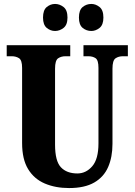

<svg xmlns="http://www.w3.org/2000/svg" viewBox="-20 -943 682 973"><path d="M330 10Q261 10 207 -13Q153 -36 122.5 -86Q92 -136 92 -218V-599Q92 -638 76.5 -648Q61 -658 39 -658H14V-714H336V-658H312Q290 -658 274.5 -647.5Q259 -637 259 -595V-210Q259 -127 288.5 -95.5Q318 -64 372 -64Q416 -64 447.5 -100.5Q479 -137 479 -216V-599Q479 -638 464.5 -648Q450 -658 427 -658H403V-714H628V-658H603Q581 -658 565.5 -647.5Q550 -637 550 -595V-214Q550 -147 528 -96.5Q506 -46 457.5 -18Q409 10 330 10ZM443 -786Q418 -786 399 -801.5Q380 -817 380 -854Q380 -892 399 -907.5Q418 -923 443 -923Q465 -923 484.5 -907.5Q504 -892 504 -854Q504 -817 484.5 -801.5Q465 -786 443 -786ZM259 -786Q236 -786 217 -801.5Q198 -817 198 -854Q198 -892 217 -907.5Q236 -923 259 -923Q282 -923 302 -907.5Q322 -892 322 -854Q322 -817 302 -801.5Q282 -786 259 -786Z"/></svg>

Font: Noto Serif Thai ExtraCondensed Black
Style: Regular
Weight: 900
Width: 2
Designer: Monotype Design Team
Foundry: Monotype Imaging Inc.
Version: Version 2.002; ttfautohint (v1.8.4.7-5d5b)